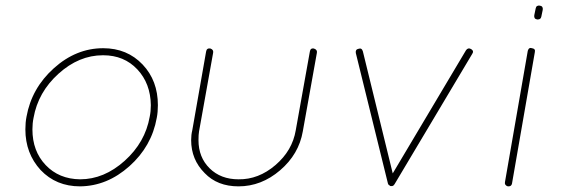

<svg xmlns="http://www.w3.org/2000/svg" viewBox="-20 -661 1997 681"><path d="M540 -288Q540 -263 536 -243L524 -245L536 -243Q518 -142 439 -71.5Q360 -1 264 0Q179 0 124 -58Q70 -117 70 -202Q70 -227 74 -247Q92 -348 171 -419Q250 -490 346 -490Q431 -490 486 -432Q540 -375 540 -288ZM511 -247Q515 -266 515 -288Q514 -365 467 -415Q420 -465 346 -465H345Q260 -465 187.5 -399.5Q115 -334 99 -243Q95 -224 95 -202Q95 -125 142 -75.5Q189 -26 264 -25Q349 -25 422 -90.5Q495 -156 511 -247Z M1093 -489Q1106 -485 1104 -474L1054 -195Q1040 -114 973.5 -57Q907 0 826 0Q751 0 706 -47Q658 -95 658 -164Q658 -183 662 -199L711 -478Q713 -491 726 -489Q738 -485 736 -474L686 -195Q684 -184 684 -164Q684 -103 723.5 -64Q763 -25 826 -25Q897 -24 957 -75.5Q1017 -127 1029 -199L1079 -478Q1081 -491 1093 -489Z M1651 -487Q1662 -480 1655 -470L1379 -7L1376 -4V-3Q1372 -1 1371 -1H1368H1365Q1364 -1 1364 -1.5Q1364 -2 1363 -2Q1362 -2 1362 -3Q1362 -4 1361 -4Q1360 -4 1359 -5L1358 -6L1357 -8L1356 -10L1242 -473Q1240 -486 1252 -488Q1263 -492 1267 -479L1373 -46L1633 -483Q1640 -493 1651 -487Z M1781 0Q1769 -4 1771 -15L1852 -481Q1856 -494 1867 -490Q1880 -488 1877 -476L1796 -10Q1794 0 1784 0ZM1888 -592H1885Q1873 -594 1875 -607L1880 -631Q1882 -643 1895 -641Q1907 -639 1905 -626L1900 -602Q1898 -592 1888 -592Z"/></svg>

Font: Quicksand
Style: Light Italic
Weight: 300
Italic angle: -12°
Designer: Andrew Paglinawan
Foundry: Andrew Paglinawan
Version: 1.002